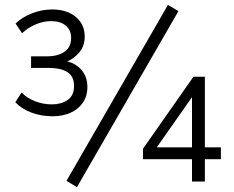

<svg xmlns="http://www.w3.org/2000/svg" viewBox="-20 -748 965 791"><path d="M197 -269Q149 -269 108.5 -284.5Q68 -300 43 -327L69 -367Q91 -344 124 -331Q157 -318 195 -318Q232 -318 258.5 -336Q285 -354 285 -394Q285 -434 257.5 -451Q230 -468 185 -468H108V-516H174Q219 -516 246 -535Q273 -554 273 -592Q273 -624 251 -642.5Q229 -661 190 -661Q159 -661 127 -647.5Q95 -634 71 -611L44 -651Q72 -678 112.5 -693.5Q153 -709 195 -709Q256 -709 292.5 -678Q329 -647 329 -598Q329 -557 305 -530Q281 -503 249 -492V-497Q275 -492 295.5 -478Q316 -464 328 -442Q340 -420 340 -390Q340 -352 321 -324.5Q302 -297 269.5 -283Q237 -269 197 -269ZM297 23 254 -3 672 -728 715 -702ZM771 0V-92H569V-135L777 -432H824V-141H890V-92H824V0ZM771 -141V-362H781L614 -124L613 -141Z"/></svg>

Font: Nunito Sans 11pt Light
Style: Regular
Weight: 300
Version: Version 3.101;gftools[0.9.27]